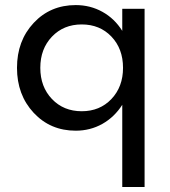

<svg xmlns="http://www.w3.org/2000/svg" viewBox="-20 -500 668 756"><path d="M278.3 14.6Q178.2 14.6 112.5 -55.9Q46.9 -126.5 46.9 -232.9Q46.9 -339.4 112.5 -409.7Q178.2 -480 278.3 -480Q335.4 -480 383.3 -453.4Q431.2 -426.8 461.4 -378.4V-465.3H549.3V236.3H461.4V-87.4Q430.7 -39.1 383.1 -12.2Q335.4 14.6 278.3 14.6ZM464.4 -232.9Q464.4 -308.1 418.7 -356Q373 -403.8 301.8 -403.8Q230.5 -403.8 184.6 -355.7Q138.7 -307.6 138.7 -232.9Q138.7 -158.2 184.6 -110.1Q230.5 -62 301.8 -62Q373 -62 418.7 -110.1Q464.4 -158.2 464.4 -232.9Z"/></svg>

Font: Spartan MB Med
Style: Regular
Weight: 500
Designer: Matt Bailey, Mirko Velimirovic
Foundry: Matt Bailey
Version: Version 1.005